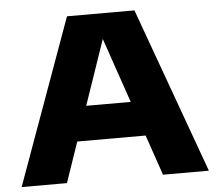

<svg xmlns="http://www.w3.org/2000/svg" viewBox="-52 -798 963 855"><g transform="rotate(-5 429.0 -370.0)"><path d="M642.5 0 580.5 -180.5H275L213 0H10.5L278 -740H579.5L847.5 0ZM328.5 -335.5H527.5L428 -625.5Z"/></g></svg>

Font: Encode Sans Expanded ExtraBold
Style: Regular
Weight: 800
Width: 7
Designer: Multiple Designers
Foundry: Impallari Type
Version: Version 2.000